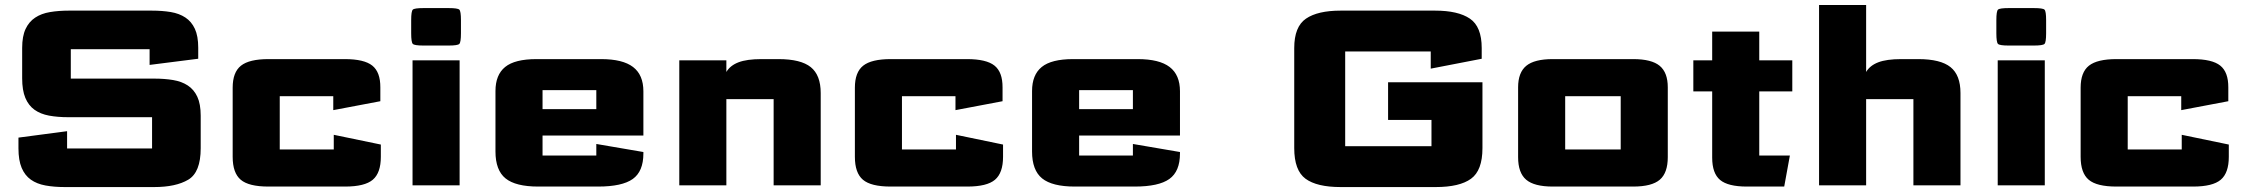

<svg xmlns="http://www.w3.org/2000/svg" viewBox="-20 -750 9090 777"><path d="M54.7 -193.1 251.5 -219.1V-149.2Q251.5 -149.2 251.5 -149.2Q251.5 -149.2 251.5 -149.2H595.4Q595.4 -149.2 595.4 -149.2Q595.4 -149.2 595.4 -149.2V-275.7Q595.4 -275.7 595.4 -275.7Q595.4 -275.7 595.4 -275.7H256.6Q213.3 -275.7 178.5 -282.1Q143.7 -288.6 119.5 -305.9Q95.4 -323.2 82.5 -354Q69.7 -384.8 69.7 -433.1V-556Q69.7 -603.3 83.5 -632.7Q97.3 -662.2 122.4 -678.7Q147.4 -695.3 182.2 -701.1Q216.9 -707 258.5 -707H594.3Q636.5 -707 670.9 -701.3Q705.4 -695.5 730.2 -679.1Q755 -662.7 768.6 -633.4Q782.2 -604.1 782.2 -557V-512.3L585.4 -487.3V-550.8Q585.4 -550.8 585.4 -550.8Q585.4 -550.8 585.4 -550.8H266.5Q266.5 -550.8 266.5 -550.8Q266.5 -550.8 266.5 -550.8V-431.9Q266.5 -431.9 266.5 -431.9Q266.5 -431.9 266.5 -431.9H603.8Q646 -431.9 680.5 -426.1Q715 -420.4 739.9 -404.1Q764.8 -387.8 778.5 -358.5Q792.2 -329.2 792.2 -281.9V-150Q792.2 -52.8 742 -22.9Q691.8 7 603.8 7H242.1Q198.8 7 164 0.6Q129.2 -5.7 104.9 -22.9Q80.6 -40.1 67.7 -70.6Q54.7 -101.2 54.7 -149.5Z M921.6 -115.5V-395.3Q921.6 -457.6 955.2 -484.2Q988.8 -510.8 1066.5 -510.8H1375.3Q1453.7 -510.8 1486.6 -484.5Q1519.5 -458.2 1519.2 -396.3V-340.4L1328.7 -304.3V-360.7Q1328.7 -360.7 1328.7 -360.7Q1328.7 -360.7 1328.7 -360.7H1112.1Q1112.1 -360.7 1112.1 -360.7Q1112.1 -360.7 1112.1 -360.7V-145.1Q1112.1 -145.1 1112.1 -145.1Q1112.1 -145.1 1112.1 -145.1H1330.7Q1330.7 -145.1 1330.7 -145.1Q1330.7 -145.1 1330.7 -145.1V-204.5L1521.2 -165V-115.5Q1521.2 -50.2 1488.6 -22.6Q1456 5 1376.8 5H1066Q986.8 5 954.2 -22.6Q921.6 -50.2 921.6 -115.5Z M1649.5 0V-505.8H1840V0ZM1644 -615.5V-668.5Q1644 -704.6 1650.6 -711Q1657.3 -717.3 1693.8 -717.3H1795.6Q1832.1 -717.3 1838.8 -711Q1845.4 -704.6 1845.4 -668.5V-615.5Q1845.4 -578.9 1838.8 -572.3Q1832.1 -565.7 1795.6 -565.7H1693.8Q1657.3 -565.7 1650.6 -572.3Q1644 -578.9 1644 -615.5Z M1985.1 -137V-381.5Q1985.1 -447.1 2024.2 -478.9Q2063.4 -510.8 2150.9 -510.8H2412.6Q2500.3 -510.8 2542 -478.8Q2583.7 -446.8 2583.7 -380.5V-201.5H2175.6V-120.6Q2175.6 -120.6 2175.6 -120.6Q2175.6 -120.6 2175.6 -120.6H2393.2Q2393.2 -120.6 2393.2 -120.6Q2393.2 -120.6 2393.2 -120.6V-167.4L2583.7 -134.8V-128.9Q2583.7 -56.2 2540.6 -25.6Q2497.5 5 2400.6 5H2158.2Q2066.8 5 2025.9 -28Q1985.1 -61 1985.1 -137ZM2175.6 -308.3H2393.2V-385.2Q2393.2 -385.2 2393.2 -385.2Q2393.2 -385.2 2393.2 -385.2H2175.6Q2175.6 -385.2 2175.6 -385.2Q2175.6 -385.2 2175.6 -385.2Z M2729 0V-505.8H2919.5V-458.8Q2934.9 -485 2968.7 -497.9Q3002.4 -510.8 3061.4 -510.8H3130.3Q3220.6 -510.8 3261 -478.4Q3301.3 -446 3301.3 -373.7V0H3110.8V-348.7Q3110.8 -348.7 3110.8 -348.7Q3110.8 -348.7 3110.8 -348.7H2919.5V0Z M3439.6 -115.5V-395.3Q3439.6 -457.6 3473.2 -484.2Q3506.8 -510.8 3584.5 -510.8H3893.3Q3971.7 -510.8 4004.6 -484.5Q4037.5 -458.2 4037.2 -396.3V-340.4L3846.7 -304.3V-360.7Q3846.7 -360.7 3846.7 -360.7Q3846.7 -360.7 3846.7 -360.7H3630.1Q3630.1 -360.7 3630.1 -360.7Q3630.1 -360.7 3630.1 -360.7V-145.1Q3630.1 -145.1 3630.1 -145.1Q3630.1 -145.1 3630.1 -145.1H3848.7Q3848.7 -145.1 3848.7 -145.1Q3848.7 -145.1 3848.7 -145.1V-204.5L4039.2 -165V-115.5Q4039.2 -50.2 4006.6 -22.6Q3974 5 3894.8 5H3584Q3504.8 5 3472.2 -22.6Q3439.6 -50.2 3439.6 -115.5Z M4156.6 -137V-381.5Q4156.6 -447.1 4195.7 -478.9Q4234.9 -510.8 4322.4 -510.8H4584.1Q4671.8 -510.8 4713.5 -478.8Q4755.2 -446.8 4755.2 -380.5V-201.5H4347.1V-120.6Q4347.1 -120.6 4347.1 -120.6Q4347.1 -120.6 4347.1 -120.6H4564.7Q4564.7 -120.6 4564.7 -120.6Q4564.7 -120.6 4564.7 -120.6V-167.4L4755.2 -134.8V-128.9Q4755.2 -56.2 4712.1 -25.6Q4669 5 4572.1 5H4329.7Q4238.3 5 4197.4 -28Q4156.6 -61 4156.6 -137ZM4347.1 -308.3H4564.7V-385.2Q4564.7 -385.2 4564.7 -385.2Q4564.7 -385.2 4564.7 -385.2H4347.1Q4347.1 -385.2 4347.1 -385.2Q4347.1 -385.2 4347.1 -385.2Z M5217.6 -555.5Q5217.6 -642.1 5265.1 -674.5Q5312.5 -707 5405.5 -707H5787.4Q5880.9 -707 5928.6 -674.5Q5976.3 -642.1 5976.3 -555.5V-512.2L5770 -472.2V-541.6Q5770 -541.6 5770 -541.6Q5770 -541.6 5770 -541.6H5423.8Q5423.8 -541.6 5423.8 -541.6Q5423.8 -541.6 5423.8 -541.6V-158.4Q5423.8 -158.4 5423.8 -158.4Q5423.8 -158.4 5423.8 -158.4H5773Q5773 -158.4 5773 -158.4Q5773 -158.4 5773 -158.4V-264.6H5597.4V-417H5979.3V-150.5Q5979.3 -60.2 5933 -26.6Q5886.8 7 5790.4 7H5405.5Q5309.1 7 5263.3 -26.7Q5217.6 -60.4 5217.6 -150.5Z M6123.6 -114V-396.7Q6123.6 -456.5 6156.6 -483.7Q6189.6 -510.8 6263.6 -510.8H6589.3Q6663.6 -510.8 6696.5 -483.7Q6729.3 -456.5 6729.3 -396.7V-114Q6729.3 -50.5 6697.1 -22.8Q6664.8 5 6589.3 5H6263.6Q6188.8 5 6156.2 -22.8Q6123.6 -50.5 6123.6 -114ZM6314.1 -145.1Q6314.1 -145.1 6314.1 -145.1Q6314.1 -145.1 6314.1 -145.1H6538.8Q6538.8 -145.1 6538.8 -145.1Q6538.8 -145.1 6538.8 -145.1V-360.7Q6538.8 -360.7 6538.8 -360.7Q6538.8 -360.7 6538.8 -360.7H6314.1Q6314.1 -360.7 6314.1 -360.7Q6314.1 -360.7 6314.1 -360.7Z M7049.1 5Q6973 5 6941 -21.8Q6909 -48.6 6909 -112.1V-380.2H6832.7V-505.8H6909V-622H7099.5V-505.8H7233.2V-380.2H7099.5V-120.6Q7099.5 -120.6 7099.5 -120.6Q7099.5 -120.6 7099.5 -120.6H7223.4L7200.5 5Z M7341.5 0V-729.8H7532V-458.8Q7547.4 -485 7581.2 -497.9Q7614.9 -510.8 7673.9 -510.8H7742.8Q7833.1 -510.8 7873.5 -478.4Q7913.8 -446 7913.8 -373.7V0H7723.3V-348.7Q7723.3 -348.7 7723.3 -348.7Q7723.3 -348.7 7723.3 -348.7H7532V0Z M8064.5 0V-505.8H8255V0ZM8059 -615.5V-668.5Q8059 -704.6 8065.6 -711Q8072.3 -717.3 8108.8 -717.3H8210.6Q8247.1 -717.3 8253.8 -711Q8260.4 -704.6 8260.4 -668.5V-615.5Q8260.4 -578.9 8253.8 -572.3Q8247.1 -565.7 8210.6 -565.7H8108.8Q8072.3 -565.7 8065.6 -572.3Q8059 -578.9 8059 -615.5Z M8400.1 -115.5V-395.3Q8400.1 -457.6 8433.7 -484.2Q8467.3 -510.8 8545 -510.8H8853.8Q8932.2 -510.8 8965.1 -484.5Q8998 -458.2 8997.7 -396.3V-340.4L8807.2 -304.3V-360.7Q8807.2 -360.7 8807.2 -360.7Q8807.2 -360.7 8807.2 -360.7H8590.6Q8590.6 -360.7 8590.6 -360.7Q8590.6 -360.7 8590.6 -360.7V-145.1Q8590.6 -145.1 8590.6 -145.1Q8590.6 -145.1 8590.6 -145.1H8809.2Q8809.2 -145.1 8809.2 -145.1Q8809.2 -145.1 8809.2 -145.1V-204.5L8999.7 -165V-115.5Q8999.7 -50.2 8967.1 -22.6Q8934.5 5 8855.3 5H8544.5Q8465.3 5 8432.7 -22.6Q8400.1 -50.2 8400.1 -115.5Z"/></svg>

Font: Science Gothic
Style: Regular
Weight: 400
Designer: Thomas Phinney, Vassil Kateliev, Brandon Buerkle
Foundry: Font Detective LLC
Version: Version 1.018